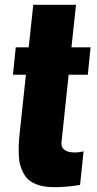

<svg xmlns="http://www.w3.org/2000/svg" viewBox="-20 -776 404 803"><path d="M190.9 6.3C197.1 6.7 203.5 6.8 210 6.8C240.2 6.8 275.2 3.7 314.9 -2.4L329.6 -143.1L326.7 -142.6C324.7 -142.3 322.3 -141.8 319.6 -141.1C316.8 -140.5 313.5 -139.9 309.6 -139.4C305.7 -138.9 301.6 -138.6 297.4 -138.4C293.1 -138.3 288.7 -138.3 284.2 -138.7C269.2 -139.3 257.3 -143.2 248.5 -150.4C240.7 -156.2 236.8 -165 236.8 -176.8C236.8 -178.4 237 -180.2 237.3 -182.1L267.1 -463.4H347.2L358.9 -578.1H278.8L297.9 -755.9H119.1L100.1 -578.1H45.9L34.2 -463.4H88.4L62.5 -221.2C60.5 -202.6 59.2 -186.5 58.6 -172.9C58.3 -166.3 58.1 -160 58.1 -153.8C58.1 -145.7 58.3 -137 58.6 -127.9C59.2 -111.7 61.2 -97.7 64.5 -85.9C67.7 -74.2 72.5 -62.4 78.9 -50.5C85.2 -38.7 93.3 -28.9 103 -21.2C112.8 -13.6 125.1 -7.3 139.9 -2.4C154.7 2.4 171.7 5.4 190.9 6.3Z"/></svg>

Font: Oswald
Style: Heavy
Weight: 800
Designer: Vernon Adams
Foundry: Vernon Adams
Version: 3.0; ttfautohint (v0.95.6-bc232) -l 8 -r 50 -G 200 -x 0 -w "